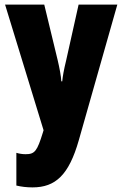

<svg xmlns="http://www.w3.org/2000/svg" viewBox="-20 -573 531 833"><path d="M2 -553 169 -8 166 2C141 83 131 96 91 96C78 96 64 94 51 90V232C72 237 95 240 121 240C221 240 279 186 322 35L489 -553H321L267 -311C257 -270 252 -242 250 -220H246C245 -243 238 -279 230 -313L172 -553Z"/></svg>

Font: Noto Sans Arabic UI XCn Bk
Style: Regular
Weight: 900
Width: 2
Designer: Monotype Design Team, Nadine Chahine and Nizar Qandah
Foundry: Monotype Imaging Inc.
Version: Version 2.010